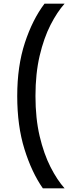

<svg xmlns="http://www.w3.org/2000/svg" viewBox="-20 -812 374 1042"><path d="M172.5 -291Q172.5 -169.5 195.2 -73Q218 23.5 254.2 94.5Q290.5 165.5 330.5 210H212.5Q152 123.5 112.8 -2.5Q73.5 -128.5 73.5 -291Q73.5 -453.5 115 -579.8Q156.5 -706 221.5 -792H330.5Q290.5 -747.5 254.2 -676.8Q218 -606 195.2 -509.2Q172.5 -412.5 172.5 -291Z"/></svg>

Font: Hepta Slab Medium
Style: Regular
Weight: 500
Designer: Michael LaGattuta
Foundry: Michael LaGattuta
Version: Version 1.102